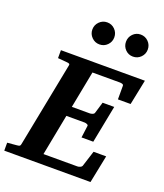

<svg xmlns="http://www.w3.org/2000/svg" viewBox="-178 -1025 965 1132"><g transform="rotate(20 304.0 -459.0)"><path d="M-15.1 0V-49.8L44.9 -55.2Q56.2 -56.2 60.8 -58.8Q65.4 -61.5 66.9 -70.8L170.9 -601.1Q173.3 -609.9 168 -612.8Q162.6 -615.7 152.8 -616.2L96.2 -621.1V-670.9H623L590.8 -513.2H511.2V-598.1Q511.2 -605.5 503.7 -608.2Q496.1 -610.8 487.8 -610.8H315.9L271 -378.9H383.8Q391.6 -378.9 400.9 -382.6Q410.2 -386.2 412.1 -394L433.1 -463.9H505.9L460 -229H386.2L396 -304.2Q397.5 -310.1 389.2 -314Q380.9 -317.9 374 -317.9H258.8L209 -60.1H421.9Q429.7 -60.1 438.7 -64Q447.8 -67.9 450.2 -74.2L481.9 -173.8H561L525.9 0ZM576.2 -849.1Q576.2 -820.8 556.2 -800.5Q536.1 -780.3 507.3 -780.3Q479 -780.3 459.2 -800.5Q439.5 -820.8 439.5 -849.1Q439.5 -877.9 459.2 -898.2Q479 -918.5 507.3 -918.5Q536.1 -918.5 556.2 -898.2Q576.2 -877.9 576.2 -849.1ZM366.2 -849.1Q366.2 -820.8 346.2 -800.5Q326.2 -780.3 297.4 -780.3Q269 -780.3 248.8 -800.5Q228.5 -820.8 228.5 -849.1Q228.5 -877.9 248.8 -898.2Q269 -918.5 297.4 -918.5Q326.2 -918.5 346.2 -898.2Q366.2 -877.9 366.2 -849.1Z"/></g></svg>

Font: Charis
Style: Bold Italic
Weight: 700
Italic angle: -11°
Designer: Walt Agee, Miriam Martin, Annie Olsen, Victor Gaultney, Lorna Priest, Alan Ward, Bob Hallissy, Martin Hosken, Sharon Cor
Foundry: SIL Global
Version: Version 7.000